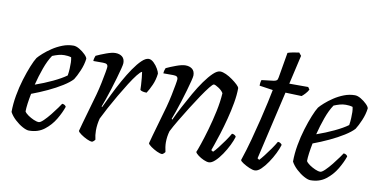

<svg xmlns="http://www.w3.org/2000/svg" viewBox="-67 -864 2075 1050"><g transform="rotate(10 970.5 -338.5)"><path d="M137 0Q123 0 101 -12Q79 -24 58 -43.5Q37 -63 26 -84Q26 -128 34.5 -176Q43 -224 56.5 -268Q70 -312 84 -346.5Q98 -381 109 -398Q118 -409 137 -426Q156 -443 181.5 -460Q207 -477 236.5 -488.5Q266 -500 297 -500Q312 -500 330.5 -489Q349 -478 363 -464Q377 -450 378 -441Q374 -408 359.5 -374Q345 -340 332 -320Q315 -301 280 -279Q245 -257 201 -236.5Q157 -216 114 -200Q108 -170 104.5 -144Q101 -118 101 -100Q107 -90 121.5 -80Q136 -70 153 -62.5Q170 -55 182 -55Q191 -55 208 -71.5Q225 -88 243 -110.5Q261 -133 274.5 -152Q288 -171 291 -176Q299 -176 305 -172Q311 -168 313 -163Q302 -130 279.5 -92Q257 -54 222 -27Q187 0 137 0ZM125 -253Q174 -270 220.5 -292Q267 -314 294 -334Q295 -341 296.5 -353Q298 -365 298 -373Q299 -392 298.5 -407Q298 -422 295 -435Q285 -438 275.5 -439Q266 -440 257 -440Q240 -440 224 -435.5Q208 -431 191 -424Q170 -393 153.5 -347Q137 -301 125 -253Z M488 0Q476 0 458 -8.5Q440 -17 424.5 -28Q409 -39 407 -46Q410 -59 419 -90.5Q428 -122 440.5 -166Q453 -210 467 -259Q476 -292 483 -326Q490 -360 494.5 -385.5Q499 -411 499 -417Q499 -427 493 -431.5Q487 -436 472 -436H418Q418 -444 420.5 -453Q423 -462 425 -466Q448 -477 479.5 -488.5Q511 -500 530 -500Q553 -500 567.5 -488.5Q582 -477 582 -453Q582 -445 576 -421.5Q570 -398 561 -366.5Q552 -335 541.5 -302Q531 -269 521.5 -241.5Q512 -214 506 -199L509 -196Q525 -230 545 -271Q565 -312 587.5 -352.5Q610 -393 633 -426.5Q656 -460 677 -480Q698 -500 715 -500Q729 -500 743.5 -486Q758 -472 767.5 -455Q777 -438 778 -429Q774 -394 761 -365Q748 -336 735 -316Q722 -316 712.5 -318.5Q703 -321 699 -325Q699 -333 698 -352Q697 -371 695 -391.5Q693 -412 691 -424Q682 -421 665 -399.5Q648 -378 626.5 -344Q605 -310 582.5 -271.5Q560 -233 540 -196Q520 -159 507 -132Q503 -117 500.5 -100Q498 -83 498 -64Q498 -39 504 -14Q502 -11 498 -7Q494 -3 488 0Z M877 0Q865 0 847 -8.5Q829 -17 813.5 -28Q798 -39 796 -46Q799 -59 808 -90.5Q817 -122 829.5 -166Q842 -210 856 -259Q865 -292 872 -326Q879 -360 883.5 -385.5Q888 -411 888 -417Q888 -427 882 -431.5Q876 -436 861 -436H807Q807 -444 809.5 -453Q812 -462 814 -466Q837 -477 868.5 -488.5Q900 -500 919 -500Q942 -500 956.5 -488.5Q971 -477 971 -453Q971 -445 965 -421.5Q959 -398 950 -366.5Q941 -335 930.5 -302Q920 -269 910.5 -241.5Q901 -214 895 -199L899 -195Q915 -230 936.5 -270.5Q958 -311 981 -351.5Q1004 -392 1028 -425.5Q1052 -459 1073.5 -479.5Q1095 -500 1112 -500Q1126 -500 1144.5 -491.5Q1163 -483 1181 -470Q1199 -457 1211 -445.5Q1223 -434 1224 -427Q1224 -390 1216 -344.5Q1208 -299 1196 -253Q1184 -207 1171.5 -167Q1159 -127 1149.5 -100.5Q1140 -74 1138 -68L1149 -61Q1159 -70 1175 -90.5Q1191 -111 1207.5 -134.5Q1224 -158 1234 -176Q1242 -176 1248.5 -172Q1255 -168 1257 -163Q1251 -142 1237.5 -114.5Q1224 -87 1206 -60.5Q1188 -34 1169.5 -17Q1151 0 1136 0Q1124 0 1107 -7.5Q1090 -15 1076 -25.5Q1062 -36 1059 -44Q1064 -55 1076.5 -91.5Q1089 -128 1103.5 -178.5Q1118 -229 1129.5 -283Q1141 -337 1144 -385Q1136 -399 1117 -411.5Q1098 -424 1090 -424Q1084 -424 1067 -402.5Q1050 -381 1027 -347Q1004 -313 979 -273Q954 -233 931.5 -195.5Q909 -158 895 -130Q886 -99 886 -67Q886 -54 888 -40.5Q890 -27 893 -14Q891 -11 887 -7Q883 -3 877 0Z M1391 0Q1379 0 1360.5 -8Q1342 -16 1326 -26Q1310 -36 1308 -43Q1328 -102 1344.5 -163.5Q1361 -225 1374.5 -280.5Q1388 -336 1397.5 -380Q1407 -424 1412 -450L1337 -461Q1337 -472 1338.5 -480.5Q1340 -489 1342 -493L1409 -501Q1420 -503 1425 -507Q1430 -511 1432 -524L1456 -664Q1467 -668 1485 -671.5Q1503 -675 1519 -677L1532 -661L1495 -500H1600L1609 -487Q1603 -475 1592 -463Q1581 -451 1573 -445L1483 -448L1395 -68L1405 -61Q1414 -70 1430 -90.5Q1446 -111 1462.5 -134.5Q1479 -158 1489 -176Q1497 -176 1503 -172Q1509 -168 1512 -163Q1506 -142 1492.5 -114.5Q1479 -87 1461 -60.5Q1443 -34 1425 -17Q1407 0 1391 0Z M1700 0Q1686 0 1664 -12Q1642 -24 1621 -43.5Q1600 -63 1589 -84Q1589 -128 1597.5 -176Q1606 -224 1619.5 -268Q1633 -312 1647 -346.5Q1661 -381 1672 -398Q1681 -409 1700 -426Q1719 -443 1744.5 -460Q1770 -477 1799.5 -488.5Q1829 -500 1860 -500Q1875 -500 1893.5 -489Q1912 -478 1926 -464Q1940 -450 1941 -441Q1937 -408 1922.5 -374Q1908 -340 1895 -320Q1878 -301 1843 -279Q1808 -257 1764 -236.5Q1720 -216 1677 -200Q1671 -170 1667.5 -144Q1664 -118 1664 -100Q1670 -90 1684.5 -80Q1699 -70 1716 -62.5Q1733 -55 1745 -55Q1754 -55 1771 -71.5Q1788 -88 1806 -110.5Q1824 -133 1837.5 -152Q1851 -171 1854 -176Q1862 -176 1868 -172Q1874 -168 1876 -163Q1865 -130 1842.5 -92Q1820 -54 1785 -27Q1750 0 1700 0ZM1688 -253Q1737 -270 1783.5 -292Q1830 -314 1857 -334Q1858 -341 1859.5 -353Q1861 -365 1861 -373Q1862 -392 1861.5 -407Q1861 -422 1858 -435Q1848 -438 1838.5 -439Q1829 -440 1820 -440Q1803 -440 1787 -435.5Q1771 -431 1754 -424Q1733 -393 1716.5 -347Q1700 -301 1688 -253Z"/></g></svg>

Font: Texturina 72pt 72pt Regular
Style: Italic
Weight: 400
Italic angle: -11°
Designer: Guillermo Torres Carreño
Foundry: Omnibus-Type
Version: Version 1.002; ttfautohint (v1.8.3)